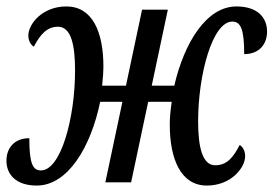

<svg xmlns="http://www.w3.org/2000/svg" viewBox="-35 -566 849 596"><path d="M79 10C176 10 247 -110 276 -250H345L292 0H372L425 -250H498C493 -214 492 -197 492 -179C492 -71 527 10 607 10C683 10 726 -46 726 -81C726 -97 719 -110 709 -116C688 -75 668 -53 633 -53C593 -53 580 -110 580 -189C580 -336 625 -499 686 -499C712 -499 723 -476 723 -398C770 -398 794 -429 794 -468C794 -510 766 -546 699 -546C606 -546 537 -434 506 -300H436L486 -536H406L356 -300H282C285 -328 286 -344 286 -359C286 -467 252 -546 171 -546C96 -546 53 -491 53 -456C53 -440 60 -427 70 -421C91 -461 112 -483 145 -483C186 -483 198 -426 198 -347C198 -200 154 -37 92 -37C66 -37 56 -60 56 -137C9 -137 -15 -106 -15 -67C-15 -26 13 10 79 10Z"/></svg>

Font: Noto Serif ExtraCondensed
Style: Italic
Weight: 400
Width: 2
Italic angle: -12°
Designer: Monotype Design Team
Foundry: Monotype Imaging Inc.
Version: Version 2.014